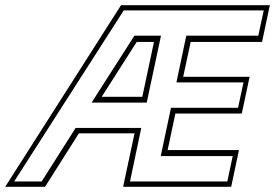

<svg xmlns="http://www.w3.org/2000/svg" viewBox="-72 -720 1074 740"><path d="M-52 0 394.5 -700H968L938 -558.5H663L634 -424H890L860 -282.5H604L574 -141.5H849L819 0H402.5L446.5 -206H232L101.5 0ZM-17.5 -20.5H88.5L219.5 -227H472.5L429 -20.5H804L825 -118.5H547.5L587 -304.5H845.5L866.5 -402.5H608L646 -582.5H923.5L944.5 -680H405ZM281 -324.5 446 -582.5H548.5L493.5 -324.5ZM320 -347H476.5L521.5 -558.5H455Z"/></svg>

Font: Tourney Expanded ExtraLight
Style: Italic
Weight: 200
Width: 7
Italic angle: -12°
Designer: Tyler Finck
Foundry: Etcetera Type Co
Version: Version 1.010; ttfautohint (v1.8.3)